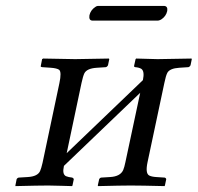

<svg xmlns="http://www.w3.org/2000/svg" viewBox="-20 -630 671 652"><path d="M235.4 -429.2Q235.4 -429.2 349.6 -431.2L351.1 -429.2L346.7 -408.2Q344.2 -403.3 339.4 -401.9L309.1 -399.9Q275.4 -397.9 266.6 -381.3Q261.7 -371.1 256.8 -348.1L206.5 -109.9L465.3 -357.9Q471.7 -388.7 459.5 -396.5Q451.7 -400.9 439.5 -401.9Q435.5 -402.3 435.5 -404.8Q435.5 -406.2 435.5 -407.2L440.4 -429.2L442.4 -431.2Q443.4 -431.2 515.1 -429.2L630.4 -431.2L631.3 -429.2L627 -408.2Q624.5 -403.3 619.6 -401.9L588.9 -399.9Q556.6 -397.9 548.3 -382.8Q543 -372.6 538.1 -348.1L481 -79.1Q473.1 -42 486.3 -34.2Q494.6 -29.8 510.3 -28.8L539.6 -26.9Q544.4 -24.9 544.4 -21L540 0L538.6 2Q458.5 0 423.8 0Q392.1 0 313.5 2L312 0L316.9 -22Q319.3 -25.9 322.8 -26.9L354 -28.8Q388.7 -30.8 398.4 -52.7Q402.3 -62 405.8 -79.1L456.1 -314.9L197.3 -66.9L196.8 -64.9Q190.9 -38.1 204.1 -31.7Q212.4 -28.3 225.6 -26.9Q230.5 -24.4 230.5 -21L226.1 0L224.6 2Q209.5 1.5 189.9 1Q163.1 0 144 0Q111.3 0 32.7 2L32.2 0L36.6 -22Q39.1 -25.9 43 -26.9L74.2 -28.8Q107.9 -30.8 116.2 -49.3Q120.1 -58.1 124.5 -77.1L181.6 -347.2Q189.9 -385.7 180.7 -393.1Q172.9 -398.4 152.8 -399.9L123.5 -401.9Q118.7 -402.3 118.2 -404.8Q118.2 -406.2 118.7 -407.2L123 -429.2L126.5 -431.2Q127.9 -431.2 235.4 -429.2ZM517.1 -560.1H293Q281.2 -561 283.7 -578.1Q287.6 -595.7 303.7 -606.4Q308.6 -609.9 312.5 -609.9H537.6Q550.3 -608.9 547.9 -592.8Q543.9 -574.2 526.9 -563.5Q521 -560.5 517.1 -560.1Z"/></svg>

Font: Linux Libertine Display Slanted O
Style: Slanted
Weight: 400
Designer: Philipp H. Poll
Foundry: Philipp H. Poll
Version: Version 5.0.9